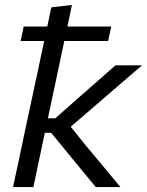

<svg xmlns="http://www.w3.org/2000/svg" viewBox="-20 -762 598 782"><path d="M33 0Q45 -55 56 -106.5Q67 -158 79.5 -218.5L138.5 -493.5Q144 -519.5 149.2 -544.8Q154.5 -570 160 -595H64L76.5 -654H172.5Q176.5 -673.5 180.8 -693Q185 -712.5 189 -732L273 -742Q268.5 -720 263.8 -698Q259 -676 254.5 -654H433L420.5 -595H242Q236.5 -570.5 231.2 -545.2Q226 -520 220.5 -493.5L175 -280H205L291 -356Q331 -391 371 -426.2Q411 -461.5 450.5 -496H558.5Q507.5 -452.5 457 -408.8Q406.5 -365 355.5 -321L268 -246L324.5 -175.5Q361 -131.5 397.8 -87.5Q434.5 -43.5 470.5 0H370Q342 -34 314 -68Q286 -102 258 -136L188.5 -221H162.5L159.5 -206Q147.5 -149.5 137.2 -101Q127 -52.5 116 0Z"/></svg>

Font: Commissioner
Style: Italic
Weight: 400
Italic angle: -12°
Designer: Kostas Bartsokas
Foundry: Kostas Bartsokas
Version: Version 1.000; ttfautohint (v1.8.3)